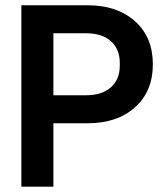

<svg xmlns="http://www.w3.org/2000/svg" viewBox="-20 -700 616 720"><path d="M60.1 0V-680.2H309.1Q419.4 -680.2 486.3 -620.4Q553.2 -560.5 553.2 -459Q553.2 -357.4 486.3 -297.6Q419.4 -237.8 309.1 -237.8H180.2V0ZM180.2 -342.8H303.2Q362.3 -342.8 395.8 -372.6Q429.2 -402.3 429.2 -454.1V-463.9Q429.2 -516.1 395.8 -545.7Q362.3 -575.2 303.2 -575.2H180.2Z"/></svg>

Font: TASA Orbiter Deck SemiBold
Style: Regular
Weight: 600
Designer: Weizhong Zhang
Version: Version 1.000;Glyphs 3.1.2 (3151)